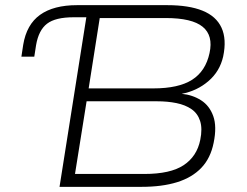

<svg xmlns="http://www.w3.org/2000/svg" viewBox="-20 -725 958 745"><path d="M211 0 315 -658H266Q195 -658 162.5 -633Q130 -608 120 -550L113 -505H63L70 -551Q83 -630 135.5 -667.5Q188 -705 279 -705H629Q713 -705 766 -683.5Q819 -662 839.5 -617.5Q860 -573 846 -506Q833 -448 788.5 -410Q744 -372 685 -361Q727 -357 760 -336Q793 -315 807.5 -274.5Q822 -234 809 -171Q797 -111 761 -73.5Q725 -36 667 -18Q609 0 529 0ZM271 -50H540Q641 -50 692.5 -84Q744 -118 757 -182Q766 -226 756.5 -255.5Q747 -285 723 -301.5Q699 -318 664.5 -325Q630 -332 589 -332H316ZM324 -382H575Q673 -382 725.5 -415.5Q778 -449 793 -519Q808 -587 766.5 -621Q725 -655 623 -655H367Z"/></svg>

Font: Nunito Sans 7pt SemiExpanded ExtraLight
Style: Italic
Weight: 250
Width: 6
Italic angle: -9°
Designer: Vernon Adams
Foundry: Vernon Adams
Version: Version 3.101;gftools[0.9.27]